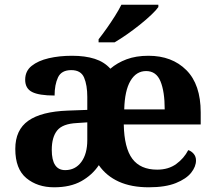

<svg xmlns="http://www.w3.org/2000/svg" viewBox="-20 -786 915 816"><path d="M210 10Q139 10 92 -29Q45 -68 45 -153Q45 -234 100.5 -273Q156 -312 269 -316L351 -319V-374Q351 -424 337.5 -456Q324 -488 283 -488Q241 -488 226.5 -457Q212 -426 212 -380Q146 -380 116.5 -395Q87 -410 87 -447Q87 -484 114.5 -506Q142 -528 187 -538.5Q232 -549 286 -549Q342 -549 382.5 -536Q423 -523 449 -494Q478 -519 518 -534Q558 -549 611 -549Q711 -549 772 -488Q833 -427 833 -308V-257H506Q508 -157 542.5 -111Q577 -65 648 -65Q696 -65 729 -89Q762 -113 780 -148Q793 -144 803 -132.5Q813 -121 813 -104Q813 -78 792.5 -52Q772 -26 727.5 -8Q683 10 612 10Q538 10 485 -14Q432 -38 400 -84Q372 -42 325.5 -16Q279 10 210 10ZM680 -321Q680 -397 662 -440.5Q644 -484 601 -484Q559 -484 534.5 -442.5Q510 -401 508 -321ZM257 -63Q300 -63 325.5 -97.5Q351 -132 351 -191V-266L306 -263Q246 -260 223 -231.5Q200 -203 200 -149Q200 -63 257 -63ZM399 -619Q414 -638 432.5 -664Q451 -690 468 -717Q485 -744 496 -766H653V-756Q644 -743 623 -723Q602 -703 574.5 -681Q547 -659 519 -639.5Q491 -620 467 -606H399Z"/></svg>

Font: Noto Serif
Style: Bold
Weight: 700
Designer: Monotype Design Team
Foundry: Monotype Imaging Inc.
Version: Version 2.014